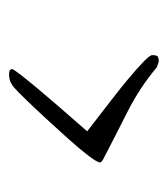

<svg xmlns="http://www.w3.org/2000/svg" viewBox="6 -490 362 413"><g transform="rotate(90 186.5 -284.0)"><path d="M140 -123Q130 -123 129 -129Q129 -132 141 -147.5Q153 -163 171 -184.5Q189 -206 208 -228Q227 -250 242.5 -267.5Q258 -285 263 -291Q255 -297 236.5 -311.5Q218 -326 194.5 -344Q171 -362 149.5 -380Q128 -398 113.5 -412Q99 -426 99 -431Q99 -438 101 -441.5Q103 -445 113 -445L125 -441Q169 -404 220.5 -378Q272 -352 324 -325Q330 -321 330 -319Q330 -313 316 -294.5Q302 -276 280.5 -252Q259 -228 236 -203Q213 -178 194.5 -159Q176 -140 168 -133Q163 -129 156.5 -126Q150 -123 140 -123Z"/></g></svg>

Font: Comforter
Style: Regular
Weight: 400
Designer: Robert E. Leuschke
Foundry: Robert E. Leuschke
Version: Version 1.013; ttfautohint (v1.8.3)